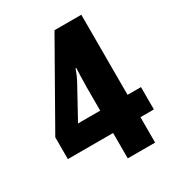

<svg xmlns="http://www.w3.org/2000/svg" viewBox="-172 -822 856 930"><g transform="rotate(-30 256.0 -357.5)"><path d="M498 -142V-267H423V-715H273L17 -264V-142H270V0H423V-142ZM270 -395V-267H146L236 -431C249 -453 259 -476 269 -504H273C272 -495 270 -417 270 -395Z"/></g></svg>

Font: Noto Sans Georgian Condensed ExtraBold
Style: Regular
Weight: 800
Width: 3
Designer: Monotype Design Team, Akaki Razmadze
Foundry: Google LLC
Version: Version 2.005